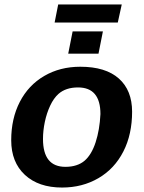

<svg xmlns="http://www.w3.org/2000/svg" viewBox="-20 -840 651 870"><path d="M578.6 -333.5Q578.6 -283.2 568.8 -238Q559.1 -192.9 539.1 -153.8Q499 -75.2 426 -32.7Q353 9.8 261.2 9.8Q154.8 9.8 92.8 -47.6Q30.8 -105 30.8 -204.6Q30.8 -302.7 69.8 -378.4Q108.9 -454.1 180.4 -495.8Q252 -537.6 343.8 -537.6Q458.5 -537.6 518.6 -484.1Q578.6 -430.7 578.6 -333.5ZM435.1 -323.2Q435.1 -443.8 333.5 -443.8Q278.3 -443.8 245.1 -414.6Q223.1 -395 207.3 -361.1Q191.4 -327.1 183.1 -287.4Q174.8 -247.6 174.8 -210.4Q174.8 -147 200.2 -115.5Q225.6 -84 276.4 -84Q303.7 -84 325.4 -91.1Q347.2 -98.1 363.3 -111.8Q395 -139.2 413.3 -195.3Q431.6 -251.5 435.1 -323.2ZM446.3 -697.8 426.3 -596.7H289.1L309.1 -697.8ZM531.7 -819.8 513.7 -737.8H227.5L243.7 -819.8Z"/></svg>

Font: Arimo
Style: Italic
Weight: 400
Italic angle: -12°
Designer: Steve Matteson
Foundry: Monotype Imaging Inc.
Version: Version 1.33